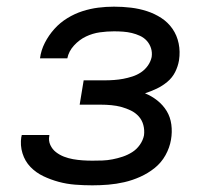

<svg xmlns="http://www.w3.org/2000/svg" viewBox="-20 -548 640 576"><path d="M257 8Q231 8 205.5 6Q180 4 156 -2.5Q132 -9 110 -19.5Q88 -30 71.5 -47Q55 -64 47.5 -88Q40 -112 44 -138Q45 -139 45 -140Q45 -141 45 -143H128Q128 -142 128 -141.5Q128 -141 128 -141Q125 -126 131 -113Q137 -100 148 -91.5Q159 -83 172 -78Q185 -73 199 -70.5Q213 -68 227.5 -67Q242 -66 257 -66Q272 -66 287 -66.5Q302 -67 317.5 -70Q333 -73 348 -78Q363 -83 376.5 -91.5Q390 -100 399.5 -113.5Q409 -127 412 -142Q414 -158 410 -173Q406 -188 396 -199Q386 -210 372.5 -216.5Q359 -223 344.5 -227Q330 -231 314 -232.5Q298 -234 282 -234H219L231 -307H295Q308 -307 322 -308Q336 -309 349.5 -311.5Q363 -314 377 -318.5Q391 -323 403 -331Q415 -339 423.5 -351Q432 -363 435 -377Q437 -391 433 -403.5Q429 -416 420.5 -425.5Q412 -435 400 -440.5Q388 -446 375.5 -449Q363 -452 349.5 -453Q336 -454 322 -454Q301 -454 279.5 -451Q258 -448 238 -438.5Q218 -429 202 -411.5Q186 -394 182 -373H100Q103 -397 114.5 -419.5Q126 -442 143 -461Q160 -480 182 -493.5Q204 -507 227.5 -514.5Q251 -522 274.5 -525Q298 -528 322 -528Q348 -528 373 -525Q398 -522 421 -514.5Q444 -507 464 -494Q484 -481 497.5 -461.5Q511 -442 516 -417.5Q521 -393 517 -367Q514 -349 505.5 -332Q497 -315 482 -302.5Q467 -290 450 -282Q433 -274 415 -268Q435 -260 452 -246.5Q469 -233 480 -215Q491 -197 494 -174.5Q497 -152 493 -129Q489 -105 476.5 -82.5Q464 -60 444 -44Q424 -28 400.5 -17.5Q377 -7 353 -1.5Q329 4 305 6Q281 8 257 8Z"/></svg>

Font: Iosevka SS04 Extended
Style: Italic
Weight: 400
Width: 7
Italic angle: -9°
Monospace: yes
Designer: Belleve Invis
Foundry: Belleve Invis
Version: Version 19.0.0; ttfautohint (v1.8.4)